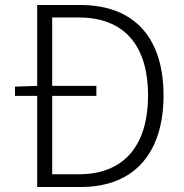

<svg xmlns="http://www.w3.org/2000/svg" viewBox="-20 -749 735 769"><path d="M189 -51V-365H366V-405H189V-679H295C487 -679 573 -556 573 -367C573 -178 487 -51 295 -51ZM129 -729V-405L40 -402V-365H129V0H303C525 0 635 -144 635 -367C635 -590 525 -729 301 -729Z"/></svg>

Font: Genne Gothic Light
Style: Regular
Weight: 300
Designer: Ryoko NISHIZUKA (kana & ideographs); Paul D. Hunt (Latin, Greek & Cyrillic); Wenlong ZHANG (bopomofo); Sandoll Communica
Foundry: Adobe Systems Incorporated
Version: Version 1.004;PS 1.004;hotconv 16.6.51;makeotf.lib2.5.65220